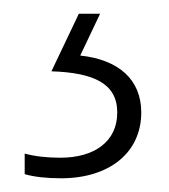

<svg xmlns="http://www.w3.org/2000/svg" viewBox="-20 -20 247 280"><path d="M186 144C186 96 153 67 97 61L126 0H95L55 84C117 86 151 102 151 144C151 187 117 210 68 210C48 210 31 208 16 204V234C30 238 48 240 69 240C139 240 186 203 186 144Z"/></svg>

Font: Noto Sans Thai Looped SemiCondensed ExtraLight
Style: Regular
Weight: 200
Width: 4
Designer: Sasikarn Vongin, Ben Mitchell
Foundry: The Fontpad Ltd
Version: Version 1.001